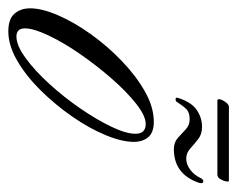

<svg xmlns="http://www.w3.org/2000/svg" viewBox="-88 -478 557 450"><g transform="rotate(90 190.0 -253.5)"><path d="M39 5Q10 5 -2.5 -9.5Q-15 -24 -15 -46Q-15 -74 1.5 -112Q18 -150 46 -189Q74 -228 109 -261.5Q144 -295 180.5 -315.5Q217 -336 251 -336Q276 -336 287 -323Q298 -310 298 -289Q298 -261 282 -222.5Q266 -184 238.5 -144.5Q211 -105 177.5 -71Q144 -37 108 -16Q72 5 39 5ZM51 -14Q72 -14 101.5 -35.5Q131 -57 162 -91Q193 -125 219.5 -163.5Q246 -202 262.5 -236.5Q279 -271 279 -293Q279 -317 256 -317Q237 -317 208.5 -294.5Q180 -272 149.5 -237Q119 -202 92 -163Q65 -124 48.5 -89Q32 -54 32 -34Q32 -14 51 -14ZM315 -383Q299 -383 288.5 -392.5Q278 -402 268.5 -411Q259 -420 245 -420Q229 -420 221.5 -412.5Q214 -405 205 -391Q203 -387 198 -387Q193 -387 195 -393Q205 -424 223 -436.5Q241 -449 263 -449Q280 -449 291.5 -440Q303 -431 313.5 -421.5Q324 -412 337 -412Q351 -412 363.5 -421.5Q376 -431 383 -446Q386 -452 390 -452Q397 -452 394 -442Q374 -383 315 -383ZM201 -485Q198 -485 198 -489Q198 -494 204 -503Q210 -512 216 -512H389Q391 -512 391 -509Q391 -503 386.5 -494Q382 -485 375 -485Z"/></g></svg>

Font: Luxurious Script
Style: Regular
Weight: 400
Designer: Robert E. Leuschke
Foundry: Robert E. Leuschke
Version: Version 1.010; ttfautohint (v1.8.3)